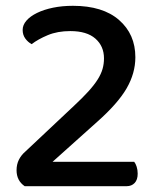

<svg xmlns="http://www.w3.org/2000/svg" viewBox="-20 -641 552 661"><path d="M58 -538Q58 -555 71 -570Q84 -585 107.5 -596.5Q131 -608 162.5 -614.5Q194 -621 231 -621Q334 -621 390 -572Q446 -523 446 -444Q446 -389 416 -337Q386 -285 315 -222L161 -84H442Q447 -78 450.5 -67Q454 -56 454 -43Q454 -22 443.5 -11Q433 0 416 0H65Q37 -19 37 -55Q37 -75 45 -91Q53 -107 67 -119L235 -277Q264 -304 284 -326Q304 -348 316 -367Q328 -386 333 -403.5Q338 -421 338 -440Q338 -482 308.5 -508Q279 -534 222 -534Q178 -534 144.5 -520Q111 -506 89 -489Q76 -496 67 -508.5Q58 -521 58 -538Z"/></svg>

Font: Baloo Tammudu 2 Medium
Style: Regular
Weight: 500
Designer: Maithili Shingre, Omkar Shende and Ek Type
Foundry: Ek Type
Version: Version 1.640;hotconv 1.0.111;makeotfexe 2.5.65597; ttfautoh